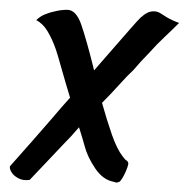

<svg xmlns="http://www.w3.org/2000/svg" viewBox="-46 -536 392 399"><path d="M220.7 -196.3Q220.7 -194.3 218.8 -188.5Q216.8 -182.6 213.9 -176.3Q210.9 -169.9 207.5 -164.6Q204.1 -159.2 202.1 -158.2Q197.3 -156.2 195.3 -156.7Q193.4 -157.2 190.4 -158.2Q168 -162.1 151.9 -186Q135.7 -210 129.9 -232.4Q127.9 -240.2 125 -249.5Q122.1 -258.8 118.2 -271.5Q103.5 -253.9 85.9 -236.3Q71.3 -220.7 52.7 -201.2Q34.2 -181.6 15.6 -162.1Q7.8 -161.1 2.4 -162.1Q-2.9 -163.1 -6.8 -165Q-10.7 -167 -14.6 -169.9Q-17.6 -171.9 -20.5 -175.8Q-26.4 -183.6 -25.4 -190.4Q-2.9 -215.8 20 -241.7Q43 -267.6 60.5 -288.1Q81.1 -312.5 99.6 -333Q89.8 -365.2 82 -393.1Q74.2 -420.9 70.3 -432.6Q62.5 -455.1 52.7 -471.2Q43 -487.3 29.3 -494.1Q37.1 -502 47.9 -506.3Q58.6 -510.7 69.3 -512.7Q81.1 -515.6 93.8 -515.6Q112.3 -515.6 123 -484.4Q133.8 -453.1 148.4 -394.5Q148.4 -392.6 148.9 -392.1Q149.4 -391.6 149.4 -389.6Q167 -410.2 182.6 -427.7Q198.2 -445.3 210.4 -459.5Q222.7 -473.6 230 -481.9Q237.3 -490.2 238.3 -491.2Q253.9 -508.8 266.6 -511.7Q279.3 -514.6 290 -506.8Q294.9 -503.9 300.8 -500Q312.5 -493.2 326.2 -488.3Q312.5 -474.6 295.4 -458.5Q278.3 -442.4 264.6 -426.8Q247.1 -409.2 231.4 -390.6Q217.8 -377.9 201.7 -359.9Q185.5 -341.8 166 -322.3Q175.8 -287.1 186.5 -256.3Q197.3 -225.6 209 -210.9Q213.9 -204.1 216.8 -202.6Q219.7 -201.2 220.7 -196.3Z"/></svg>

Font: Satisfy
Style: Regular
Weight: 400
Designer: Font Diner, Inc
Foundry: Font Diner, Inc
Version: Version 1.001